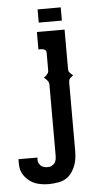

<svg xmlns="http://www.w3.org/2000/svg" viewBox="-50 -539 383 735"><g transform="rotate(-5 141.0 -171.0)"><path d="M0 59.1V62V73.2Q0 96.7 7.8 112.8Q16.6 129.4 32.2 142.1Q47.4 154.3 66.9 159.2Q85.9 164.1 108.9 164.1Q126.5 164.1 147 160.2Q166.5 156.7 182.1 144Q197.3 131.8 208 107.9Q218.8 84.5 219.2 47.9V-215.8Q219.2 -223.6 221.2 -228Q223.6 -232.4 228 -235.8Q228.5 -236.3 231.7 -239Q234.9 -241.7 236.8 -243.2Q232.4 -245.6 228 -250Q223.6 -254.4 221.2 -257.8Q219.2 -261.2 219.2 -269V-419.9H112.8V-353H119.1Q131.8 -353 137.2 -349.1Q143.1 -345.7 143.1 -337.9V-269Q143.1 -261.7 139.2 -257.8Q137.2 -254.4 132.8 -250Q128.4 -245.6 124 -243.2Q127.4 -241.2 132.8 -235.8Q137.2 -231.4 139.2 -228Q143.1 -222.7 143.1 -215.8V59.1Q143.1 71.3 139.2 80.1Q136.2 87.9 129.9 91.8Q123 96.7 119.1 98.1Q109.4 99.1 106 99.1Q96.2 98.6 86.9 94.2Q82 91.3 76.2 82Q70.8 73.7 73.2 59.1ZM123 -455.1V-505.9H211.9V-455.1Z"/></g></svg>

Font: Wyoming
Style: Regular
Weight: 400
Designer: Old Hat Creative
Version: Version 2.00 2016